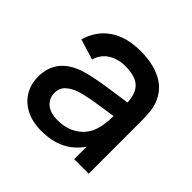

<svg xmlns="http://www.w3.org/2000/svg" viewBox="-146 -701 863 863"><g transform="rotate(45 285.0 -270.0)"><path d="M509.5 -332.5V0H417V-78.5Q383.5 -31 335.8 -8Q288 15 222.5 15Q164.5 15 123.5 -6.8Q82.5 -28.5 61.2 -65.2Q40 -102 40 -147Q40 -266.5 167.5 -307Q206 -318.5 254.8 -326.8Q303.5 -335 390 -347L406.5 -349Q404 -406 375.5 -432.2Q347 -458.5 284.5 -458.5Q239 -458.5 204.5 -437.5Q170 -416.5 157 -373.5L59.5 -403.5Q79.5 -475 136.8 -515Q194 -555 285.5 -555Q360 -555 413 -529.5Q466 -504 490.5 -452Q502 -427.5 505.8 -399.8Q509.5 -372 509.5 -332.5ZM394.5 -177.5Q404.5 -206.5 405.5 -262L392.5 -260Q319.5 -249.5 283.2 -243Q247 -236.5 218 -228Q183 -216 163.2 -197Q143.5 -178 143.5 -148Q143.5 -114.5 168.2 -92.5Q193 -70.5 241 -70.5Q283.5 -70.5 316 -85.8Q348.5 -101 368.2 -125.5Q388 -150 394.5 -177.5Z"/></g></svg>

Font: Manrope KiralyPet SmBd KiralyPet
Style: Regular
Weight: 600
Designer: Mikhail Sharanda
Foundry: Mikhail Sharanda
Version: Version 4.502